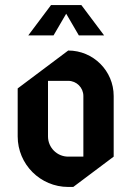

<svg xmlns="http://www.w3.org/2000/svg" viewBox="-20 -720 520 760"><path d="M182 -700 92 -580H192L242 -665.7L292 -580H392L302 -700ZM170 -400H250C283.1 -400 310 -373.1 310 -340V-100H250C205.8 -100 170 -135.8 170 -180ZM250 -520 50 -370V-180C50 -69.6 139.6 20 250 20H270L430 -100V-340C430 -439.4 349.4 -520 250 -520Z"/></svg>

Font: Abibas
Style: Medium
Weight: 500
Version: Version 0.3